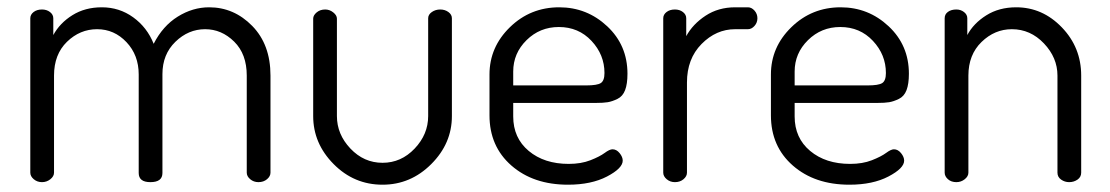

<svg xmlns="http://www.w3.org/2000/svg" viewBox="-20 -499 3041 526"><path d="M360 -25V-295Q360 -348 326.5 -383.5Q293 -419 246 -419Q199 -419 163.5 -384.5Q128 -350 128 -292V-26Q128 -16 118 -8Q108 0 95 0Q82 0 72.5 -8Q63 -16 63 -26V-449Q63 -459 72 -466Q81 -473 95 -473Q108 -473 117 -466Q126 -459 126 -449V-403Q144 -436 178.5 -457.5Q213 -479 259 -479Q307 -479 345 -451.5Q383 -424 401 -379Q426 -428 467 -453.5Q508 -479 553 -479Q621 -479 671 -428Q721 -377 721 -292V-26Q721 -16 711.5 -8Q702 0 688 0Q675 0 665.5 -8Q656 -16 656 -26V-292Q656 -351 621.5 -385Q587 -419 542 -419Q496 -419 460.5 -384.5Q425 -350 425 -296V-25Q425 0 392 0Q360 0 360 -25Z M1028 7Q950 7 894 -49.5Q838 -106 838 -181V-448Q838 -457 847.5 -465Q857 -473 871 -473Q883 -473 893 -465Q903 -457 903 -448V-181Q903 -131 940 -92Q977 -53 1028 -53Q1079 -53 1116 -92Q1153 -131 1153 -181V-449Q1153 -459 1163 -466Q1173 -473 1186 -473Q1199 -473 1208.5 -466Q1218 -459 1218 -449V-181Q1218 -106 1161.5 -49.5Q1105 7 1028 7Z M1512 -479Q1588 -479 1643.5 -427Q1699 -375 1699 -297Q1699 -269 1692.5 -252Q1686 -235 1671.5 -228Q1657 -221 1645 -219Q1633 -217 1612 -217H1386V-180Q1386 -121 1428.5 -85.5Q1471 -50 1538 -50Q1572 -50 1597.5 -60Q1623 -70 1636.5 -80Q1650 -90 1658 -90Q1669 -90 1677.5 -79.5Q1686 -69 1686 -59Q1686 -38 1643 -15.5Q1600 7 1536 7Q1441 7 1381 -45.5Q1321 -98 1321 -183V-295Q1321 -370 1377 -424.5Q1433 -479 1512 -479ZM1386 -265H1586Q1616 -265 1626 -271.5Q1636 -278 1636 -299Q1636 -349 1600.5 -387Q1565 -425 1511 -425Q1459 -425 1422.5 -389Q1386 -353 1386 -303Z M2029 -419H1994Q1942 -419 1902 -378.5Q1862 -338 1862 -273V-26Q1862 -16 1852.5 -8Q1843 0 1829 0Q1816 0 1806.5 -8Q1797 -16 1797 -26V-449Q1797 -459 1806 -466Q1815 -473 1829 -473Q1842 -473 1851 -466Q1860 -459 1860 -449V-400Q1878 -433 1913 -456Q1948 -479 1994 -479H2029Q2039 -479 2047 -470Q2055 -461 2055 -449Q2055 -437 2047 -428Q2039 -419 2029 -419Z M2283 -479Q2359 -479 2414.5 -427Q2470 -375 2470 -297Q2470 -269 2463.5 -252Q2457 -235 2442.5 -228Q2428 -221 2416 -219Q2404 -217 2383 -217H2157V-180Q2157 -121 2199.5 -85.5Q2242 -50 2309 -50Q2343 -50 2368.5 -60Q2394 -70 2407.5 -80Q2421 -90 2429 -90Q2440 -90 2448.5 -79.5Q2457 -69 2457 -59Q2457 -38 2414 -15.5Q2371 7 2307 7Q2212 7 2152 -45.5Q2092 -98 2092 -183V-295Q2092 -370 2148 -424.5Q2204 -479 2283 -479ZM2157 -265H2357Q2387 -265 2397 -271.5Q2407 -278 2407 -299Q2407 -349 2371.5 -387Q2336 -425 2282 -425Q2230 -425 2193.5 -389Q2157 -353 2157 -303Z M2633 -292V-26Q2633 -16 2623 -8Q2613 0 2600 0Q2586 0 2577 -8Q2568 -16 2568 -26V-449Q2568 -460 2577 -466.5Q2586 -473 2600 -473Q2612 -473 2621 -466Q2630 -459 2630 -449V-403Q2647 -435 2682 -457Q2717 -479 2764 -479Q2836 -479 2889 -424Q2942 -369 2942 -292V-26Q2942 -14 2932 -7Q2922 0 2909 0Q2897 0 2887 -7Q2877 -14 2877 -26V-292Q2877 -341 2840 -380Q2803 -419 2752 -419Q2705 -419 2669 -384Q2633 -349 2633 -292Z"/></svg>

Font: Dosis
Style: Book
Weight: 400
Designer: EdgarTolentino, PabloImpallari, IginoMarini
Foundry: EdgarTolentino, PabloImpallari, IginoMarini
Version: Version 1.007